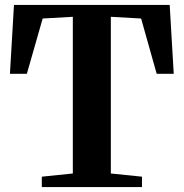

<svg xmlns="http://www.w3.org/2000/svg" viewBox="-20 -763 749 783"><path d="M277 -55.5V-694.5L154 -687.5L89.5 -462H20.5L37 -743H672L688.5 -462H619L555.5 -687.5L432 -694.5V-55.5L559 -42.5V0H150.5V-42.5Z"/></svg>

Font: Merriweather 72pt
Style: Bold
Weight: 700
Version: Version 2.100